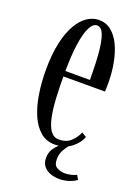

<svg xmlns="http://www.w3.org/2000/svg" viewBox="-130 -587 570 781"><g transform="rotate(20 155.0 -196.0)"><path d="M162.5 10.5Q126.5 10.5 100.5 -11.8Q74.5 -34 58 -72.2Q41.5 -110.5 33.8 -159.8Q26 -209 26 -263Q26 -330 37 -380Q48 -430 67 -462.8Q86 -495.5 110.2 -511.5Q134.5 -527.5 160.5 -527.5Q191.5 -527.5 214.5 -508.8Q237.5 -490 252.5 -458Q267.5 -426 275.2 -385Q283 -344 283 -299.5Q283 -290 282.8 -280.8Q282.5 -271.5 282 -262H95V-285.5H208.5Q208.5 -352.5 204.2 -401.5Q200 -450.5 189.8 -477.2Q179.5 -504 160.5 -504Q143 -504 129.8 -478Q116.5 -452 109.2 -400Q102 -348 102 -270.5Q102 -216.5 104.5 -170.2Q107 -124 114.2 -89Q121.5 -54 135.2 -34.2Q149 -14.5 171.5 -14.5Q205.5 -14.5 225.2 -34.2Q245 -54 252 -74L272.5 -62Q262.5 -33.5 233.8 -11.5Q205 10.5 162.5 10.5ZM228 136Q209.5 136 191.2 130Q173 124 161 110Q149 96 149 73Q149 50 160 33.5Q171 17 186 5.2Q201 -6.5 212.5 -13.5L222.5 -6.5Q212.5 4.5 202.2 22.5Q192 40.5 192 64Q192 89.5 208 98Q224 106.5 241.5 106.5Q254 106.5 268.2 103.2Q282.5 100 291.5 95L302 113Q291 122.5 270.5 129.2Q250 136 228 136Z"/></g></svg>

Font: Imbue 48pt
Style: Regular
Weight: 400
Designer: Tyler Finck
Foundry: Etcetera Type Company
Version: Version 1.102